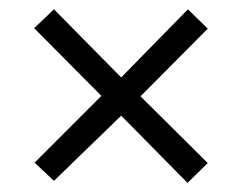

<svg xmlns="http://www.w3.org/2000/svg" viewBox="-20 -488 525 417"><path d="M97.2 -467.8 243.2 -319.8 388.2 -467.8 431.2 -425.8 285.2 -278.8 431.2 -133.8 387.2 -90.8 243.2 -236.8 97.2 -95.2 55.2 -134.8 200.2 -279.8 54.2 -426.8Z"/></svg>

Font: Halibut Exp
Style: Regular
Weight: 400
Width: 7
Designer: Matteo Maggi
Foundry: Collletttivo
Version: Version 3.080 | FøM Fix